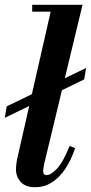

<svg xmlns="http://www.w3.org/2000/svg" viewBox="-20 -774 381 805"><path d="M0 -280 8 -328 341 -489 333 -441ZM128 11Q87 11 67 -11Q47 -33 47 -64Q47 -75 49 -90.5Q51 -106 55 -121L199 -754H326L166 -90Q163 -77 162 -68.5Q161 -60 161 -56Q161 -40 176 -40Q193 -40 218.5 -66.5Q244 -93 272 -162L295 -153Q278 -102 253 -65Q228 -28 196.5 -8.5Q165 11 128 11ZM115 -725V-754H280V-725Z"/></svg>

Font: Libre Bodoni SemiBold
Style: Italic
Weight: 600
Italic angle: -13°
Version: Version 2.003